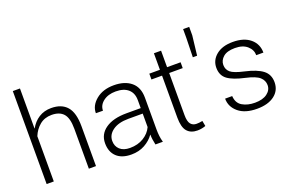

<svg xmlns="http://www.w3.org/2000/svg" viewBox="-96 -1115 2243 1478"><g transform="rotate(-20 1026.0 -376.5)"><path d="M135.7 -434.6 137.2 -434.1Q163.6 -482.4 207.3 -510.3Q251 -538.1 308.6 -538.1Q393.6 -538.1 437.5 -487.8Q481.4 -437.5 481.4 -326.2V0H422.9V-326.7Q422.9 -415 390.6 -451.2Q358.4 -487.3 293.9 -487.3Q236.3 -487.3 196.5 -454.6Q156.7 -421.9 135.7 -370.6V0H77.1V-761.7H135.7Z M968.3 0Q962.4 -27.3 960 -45.9Q957.5 -64.5 957.5 -83.5L956.1 -84Q927.2 -43 879.4 -16.6Q831.5 9.8 769.5 9.8Q690.9 9.8 648.9 -30.3Q606.9 -70.3 606.9 -140.6Q606.9 -215.3 669.2 -258.5Q731.4 -301.8 840.8 -301.8H957.5V-367.2Q957.5 -424.8 921.6 -456.5Q885.7 -488.3 819.3 -488.3Q756.8 -488.3 717.3 -457.8Q677.7 -427.2 677.7 -382.3L619.6 -382.8Q619.6 -445.3 676 -491.7Q732.4 -538.1 821.8 -538.1Q911.1 -538.1 963.4 -494.4Q1015.6 -450.7 1015.6 -366.2V-106.4Q1015.6 -78.1 1018.6 -52.2Q1021.5 -26.4 1029.3 0ZM776.4 -41.5Q840.8 -41.5 888.4 -70.6Q936 -99.6 957.5 -146.5V-256.8H839.8Q758.8 -256.8 711.9 -223.4Q665 -189.9 665 -138.7Q665 -95.2 694.1 -68.4Q723.1 -41.5 776.4 -41.5Z M1255.9 -663.6V-528.3H1366.7V-480.5H1255.9V-136.2Q1255.9 -83.5 1273.2 -62.3Q1290.5 -41 1320.3 -41Q1333 -41 1343.3 -42.2Q1353.5 -43.5 1369.6 -46.4L1377.9 -2.4Q1364.7 2.9 1346.7 6.3Q1328.6 9.8 1310.1 9.8Q1255.4 9.8 1226.3 -24.2Q1197.3 -58.1 1197.3 -136.2V-480.5H1110.4V-528.3H1197.3V-663.6Z M1522 -692.9 1503.4 -532.2H1468.3L1472.2 -688.5V-761.7H1522Z M1936 -134.3Q1936 -172.4 1906.2 -199.5Q1876.5 -226.6 1795.4 -244.6Q1698.7 -265.6 1654.5 -298.3Q1610.4 -331.1 1610.4 -394Q1610.4 -456.1 1660.4 -497.1Q1710.4 -538.1 1796.4 -538.1Q1887.7 -538.1 1939.5 -494.4Q1991.2 -450.7 1991.2 -380.4H1932.6Q1932.6 -424.8 1896.5 -456.5Q1860.4 -488.3 1796.4 -488.3Q1731.4 -488.3 1700 -460.9Q1668.5 -433.6 1668.5 -396Q1668.5 -358.9 1695.3 -335.4Q1722.2 -312 1806.2 -293.5Q1901.9 -272 1948 -236.6Q1994.1 -201.2 1994.1 -137.2Q1994.1 -69.8 1941.7 -30Q1889.2 9.8 1799.3 9.8Q1701.2 9.8 1647 -35.6Q1592.8 -81.1 1592.8 -147.9H1650.9Q1654.3 -89.4 1697 -64.5Q1739.7 -39.6 1799.3 -39.6Q1863.8 -39.6 1899.9 -66.7Q1936 -93.8 1936 -134.3Z"/></g></svg>

Font: Roboto Web
Style: Light
Weight: 300
Designer: Google
Version: Version 1.200310; 2013